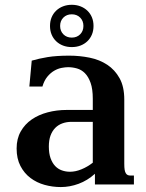

<svg xmlns="http://www.w3.org/2000/svg" viewBox="-20 -758 598 789"><path d="M361.3 -257.3H273.9Q253.9 -257.3 236.8 -251.2Q219.7 -245.1 207.3 -232.7Q194.8 -220.2 187.7 -201.2Q180.7 -182.1 180.7 -156.2Q180.7 -127.9 187.7 -108.2Q194.8 -88.4 206.5 -75.9Q218.3 -63.5 234.1 -57.9Q250 -52.2 267.6 -52.2Q290.5 -52.2 314.9 -62.3Q339.4 -72.3 361.3 -89.4ZM490.7 -85Q490.7 -69.8 492.2 -60.5Q493.7 -51.3 497.1 -45.9Q500.5 -40.5 505.1 -38.6Q509.8 -36.6 516.6 -36.6H530.3V0H370.1V-43.9Q339.4 -16.1 303 -2.7Q266.6 10.7 230 10.7Q195.8 10.7 163.3 1.7Q130.9 -7.3 105.2 -26.6Q79.6 -45.9 64 -75.9Q48.3 -106 48.3 -147.9Q48.3 -188 65.2 -217.8Q82 -247.6 110.4 -267.1Q138.7 -286.6 176 -296.4Q213.4 -306.2 253.9 -306.2H361.3V-352.1Q361.3 -392.1 352.3 -417.5Q343.3 -442.9 328.9 -457.3Q314.5 -471.7 296.1 -476.8Q277.8 -481.9 259.8 -481.9Q248.5 -481.9 233.2 -479Q217.8 -476.1 202.6 -467.3Q187.5 -458.5 174.6 -442.9Q161.6 -427.2 154.3 -402.3H100.6L110.4 -508.8Q125.5 -513.2 141.6 -516.8Q157.7 -520.5 176 -523.4Q194.3 -526.4 216.1 -527.8Q237.8 -529.3 264.6 -529.3Q307.6 -529.3 348.4 -521Q389.2 -512.7 420.7 -491.9Q452.1 -471.2 471.4 -436.5Q490.7 -401.9 490.7 -349.1ZM185.5 -651.4Q185.5 -670.9 192.1 -686.8Q198.7 -702.6 210.7 -714.1Q222.7 -725.6 239 -731.9Q255.4 -738.3 274.9 -738.3Q294.4 -738.3 310.8 -731.9Q327.1 -725.6 339.1 -714.1Q351.1 -702.6 357.7 -686.8Q364.3 -670.9 364.3 -651.4Q364.3 -631.8 357.7 -616Q351.1 -600.1 339.1 -588.6Q327.1 -577.1 310.8 -570.8Q294.4 -564.5 274.9 -564.5Q255.4 -564.5 239 -570.8Q222.7 -577.1 210.7 -588.6Q198.7 -600.1 192.1 -616Q185.5 -631.8 185.5 -651.4ZM227.1 -651.4Q227.1 -630.4 240.5 -616.9Q253.9 -603.5 274.9 -603.5Q295.9 -603.5 309.3 -616.9Q322.8 -630.4 322.8 -651.4Q322.8 -672.4 309.3 -685.8Q295.9 -699.2 274.9 -699.2Q253.9 -699.2 240.5 -685.8Q227.1 -672.4 227.1 -651.4Z"/></svg>

Font: Arian AMU Serif
Style: Bold
Weight: 700
Designer: Ruben Hakobyan (Tarumian)
Foundry: Ruben Hakobyan (Tarumian)
Version: Version 1.002